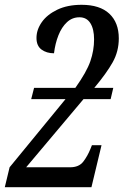

<svg xmlns="http://www.w3.org/2000/svg" viewBox="-24 -780 515 800"><path d="M-4 0 16 -83 249 -367H106L118 -414H290Q337 -480 352.5 -525Q368 -570 368 -616Q368 -659 352.5 -683.5Q337 -708 307 -708Q277 -708 255 -687.5Q233 -667 219.5 -633Q206 -599 201 -558Q170 -558 149 -573.5Q128 -589 128 -622Q128 -656 150 -687.5Q172 -719 214.5 -739.5Q257 -760 316 -760Q392 -760 431.5 -723Q471 -686 471 -620Q471 -566 445.5 -520.5Q420 -475 369 -414H448L437 -367H324L85 -83H268Q305 -83 323 -106.5Q341 -130 353 -160L359 -175H399L357 0Z"/></svg>

Font: Noto Serif ExtraCondensed Medium
Style: Italic
Weight: 500
Width: 2
Italic angle: -12°
Designer: Monotype Design Team
Foundry: Monotype Imaging Inc.
Version: Version 2.013; ttfautohint (v1.8.4.7-5d5b)